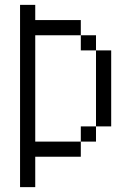

<svg xmlns="http://www.w3.org/2000/svg" viewBox="-20 -645 540 790"><path d="M62.5 -625Q62.5 -625 62.5 125H125Q125 125 125 0H312.5V-62.5H125V-500H312.5V-437.5H375V-125H312.5V-62.5H375V-125H437.5V-437.5H375V-500H312.5V-562.5H125V-625Z"/></svg>

Font: UnifontExMono
Style: Regular
Weight: 500
Version: Version 15.0.06